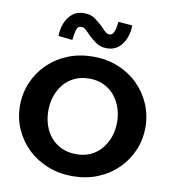

<svg xmlns="http://www.w3.org/2000/svg" viewBox="-100 -1029 1014 1128"><g transform="rotate(10 407.0 -464.5)"><path d="M408 13Q327 13 258.5 -14.5Q190 -42 139.5 -91Q89 -140 61 -204.5Q33 -269 33 -343Q33 -417 61 -482Q89 -547 139.5 -596Q190 -645 258.5 -672.5Q327 -700 408 -700Q489 -700 557 -672.5Q625 -645 675 -596Q725 -547 753 -482Q781 -417 781 -343Q781 -269 753 -204.5Q725 -140 675 -91Q625 -42 557 -14.5Q489 13 408 13ZM408 -118Q456 -118 494 -136Q532 -154 558 -185.5Q584 -217 598 -257.5Q612 -298 612 -343Q612 -389 598 -430Q584 -471 558 -502Q532 -533 494 -551Q456 -569 408 -569Q359 -569 320.5 -551Q282 -533 255.5 -501Q229 -469 215.5 -428.5Q202 -388 202 -343Q202 -297 215.5 -256Q229 -215 255.5 -184Q282 -153 320.5 -135.5Q359 -118 408 -118ZM477 -762Q437 -762 411 -781Q385 -800 365 -819Q346 -839 334 -849.5Q322 -860 308 -860Q286 -860 279 -834Q272 -808 269 -775L185 -784Q185 -824 199 -860Q213 -896 240.5 -919Q268 -942 308 -942Q351 -942 376 -923.5Q401 -905 423 -885Q440 -866 452 -855.5Q464 -845 477 -845Q492 -845 499.5 -857Q507 -869 511 -887.5Q515 -906 517 -927L601 -920Q601 -881 587 -844.5Q573 -808 545.5 -785Q518 -762 477 -762Z"/></g></svg>

Font: BioRhyme ExtraBold ExtraBold
Style: Regular
Weight: 800
Version: Version 1.600;gftools[0.9.33]